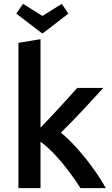

<svg xmlns="http://www.w3.org/2000/svg" viewBox="-20 -980 585 1000"><path d="M76 0V-757L191 -776V-315Q222 -347 258 -385.5Q294 -424 327 -460.5Q360 -497 382 -522H518Q468 -467 411 -406Q354 -345 297 -289Q338 -256 383 -205.5Q428 -155 467 -100.5Q506 -46 531 0H399Q373 -42 338.5 -88Q304 -134 265.5 -175Q227 -216 191 -242V0ZM201 -805 65 -909 100 -960 201 -897 302 -960 336 -909Z"/></svg>

Font: Ubuntu Sans SemiBold
Style: Regular
Weight: 600
Designer: Dalton Maag Ltd
Foundry: Dalton Maag Ltd
Version: Version 1.006; ttfautohint (v1.8.4.7-5d5b)